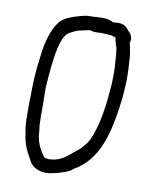

<svg xmlns="http://www.w3.org/2000/svg" viewBox="-75 -695 601 751"><g transform="rotate(10 225.5 -320.0)"><path d="M47 -220C47 -189 48 -164 54 -137C59 -95 74 -70 90 -41C98 -23 115 -10 137 -5C161 2 191 -7 210 -12C229 -18 251 -24 265 -38C360 -92 386 -205 402 -338L403 -349C404 -360 405 -370 405 -379C406 -393 407 -407 407 -420C407 -444 406 -468 404 -491C404 -516 398 -541 393 -561C393 -562 394 -563 395 -565C398 -583 391 -595 382 -604L380 -605C370 -620 355 -632 329 -629L314 -628C306 -634 299 -634 288 -637C284 -637 279 -638 274 -638C265 -638 256 -637 246 -637C241 -636 237 -636 232 -636H214C197 -634 178 -628 162 -623C139 -615 123 -609 108 -593C75 -554 62 -492 56 -427C51 -392 48 -344 48 -305C48 -290 47 -275 47 -261ZM100 -331C104 -385 108 -446 119 -492C126 -518 134 -547 155 -558L173 -567C177 -569 181 -570 185 -572L212 -578C217 -579 221 -580 225 -581C227 -581 230 -581 232 -582C239 -580 246 -578 256 -578C263 -578 269 -579 276 -579C284 -579 291 -578 297 -578C302 -578 307 -577 312 -577C315 -577 319 -576 325 -574C327 -574 329 -573 331 -573C332 -573 333 -572 334 -572C334 -571 335 -570 335 -568L336 -567C336 -559 340 -552 341 -544C347 -533 347 -519 349 -503C349 -498 350 -493 350 -487C352 -467 353 -447 353 -426C353 -413 352 -401 352 -389C347 -320 339 -252 321 -197C313 -173 305 -151 289 -135C279 -121 268 -113 254 -102C230 -82 209 -62 173 -58C168 -58 163 -57 158 -57L155 -58C147 -58 142 -60 139 -65C122 -88 105 -120 105 -159C104 -167 103 -174 102 -181C102 -192 101 -204 101 -215V-255C101 -279 100 -305 100 -331Z"/></g></svg>

Font: Scribbler
Style: Regular
Weight: 400
Designer: Mew Too
Foundry: Cannot Into Space Fonts
Version: Version 1.001